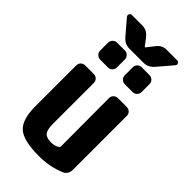

<svg xmlns="http://www.w3.org/2000/svg" viewBox="-275 -968 1049 1049"><g transform="rotate(45 250.0 -443.0)"><path d="M410.2 -519.5Q424.8 -519.5 435.1 -509.8Q445.3 -500 445.3 -485.4V-70.3Q445.3 -32.2 414.1 -19.5Q340.8 10.7 259.8 9.8Q141.6 9.8 98.1 -28.3Q54.7 -66.4 54.7 -169.9V-485.4Q54.7 -500 64.9 -509.8Q75.2 -519.5 89.8 -519.5H155.3Q169.9 -519.5 180.2 -509.8Q190.4 -500 190.4 -485.4V-169.9Q190.4 -124 204.6 -106.9Q218.8 -89.8 254.9 -89.8Q284.2 -89.8 303.7 -103.5Q308.6 -106.4 308.6 -112.3L307.6 -485.4Q307.6 -500 317.9 -509.8Q328.1 -519.5 342.8 -519.5ZM99.6 -825.2 63.5 -868.2Q56.6 -876 61 -885.3Q65.4 -894.5 75.2 -894.5H155.3Q190.4 -894.5 211.9 -867.2L219.7 -858.4L248 -821.3Q249 -820.3 250 -820.3L252 -821.3L281.2 -858.4L288.1 -867.2Q310.5 -895.5 344.7 -894.5H424.8Q434.6 -894.5 439.5 -885.3Q444.3 -876 436.5 -868.2L400.4 -825.2L363.3 -782.2Q338.9 -754.9 304.7 -754.9H195.3Q161.1 -754.9 136.7 -782.2ZM375 -730.5Q389.6 -730.5 399.9 -720.2Q410.2 -710 410.2 -695.3V-634.8Q410.2 -620.1 399.9 -609.9Q389.6 -599.6 375 -599.6H315.4Q300.8 -599.6 290.5 -609.9Q280.3 -620.1 280.3 -634.8V-695.3Q280.3 -710 290 -720.2Q299.8 -730.5 315.4 -730.5ZM125 -730.5H184.6Q199.2 -730.5 209.5 -720.2Q219.7 -710 219.7 -695.3V-634.8Q219.7 -620.1 210 -609.9Q200.2 -599.6 184.6 -599.6H125Q110.4 -599.6 100.1 -609.9Q89.8 -620.1 89.8 -634.8V-695.3Q89.8 -710 100.1 -720.2Q110.4 -730.5 125 -730.5Z"/></g></svg>

Font: Rounded-L Mgen+ 1mn bold
Style: Bold
Weight: 700
Designer: [Source Han Sans]
Ryoko NISHIZUKA  (kana & ideographs); Paul D. Hunt (Latin, Greek & Cyrillic); Wenlong ZHANG  (bopomofo
Version: Version 1.059.20150602